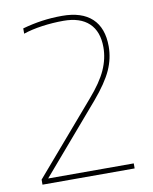

<svg xmlns="http://www.w3.org/2000/svg" viewBox="-75 -694 598 751"><g transform="rotate(-10 224.0 -318.5)"><path d="M399 -20V0H33V-20L273 -299Q321 -354 341 -398.5Q361 -443 361 -488Q361 -551 326 -584Q291 -617 225 -617Q182 -617 139.5 -611Q97 -605 65 -594V-615Q104 -626 142.5 -631.5Q181 -637 223 -637Q301 -637 341.5 -599Q382 -561 382 -488Q382 -440 361.5 -394.5Q341 -349 290 -289L59 -20Z"/></g></svg>

Font: Blinker Thin
Style: Regular
Weight: 100
Designer: Juergen Huber
Foundry: supertype
Version: Version 1.017;hotconv 1.0.117;makeotfexe 2.5.65602